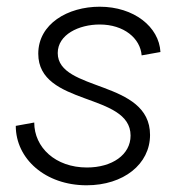

<svg xmlns="http://www.w3.org/2000/svg" viewBox="-20 -536 542 572"><path d="M238 16C348 16 427 -47 427 -134C427 -299 152 -262 152 -378C152 -433 215 -463 277 -463C349 -463 398 -422 402 -371L458 -381C454 -456 379 -516 277 -516C182 -516 94 -465 94 -376C94 -219 369 -261 369 -132C369 -75 314 -37 239 -37C145 -37 82 -97 82 -171L27 -161C27 -63 115 16 238 16Z"/></svg>

Font: Uncut Sans Light Italic
Style: Regular
Weight: 300
Italic angle: -11°
Designer: Kasper Nordkvist
Foundry: UNCUT.wtf
Version: Version 1.304;Glyphs 3.2 (3246)